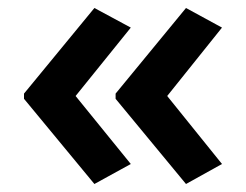

<svg xmlns="http://www.w3.org/2000/svg" viewBox="-20 -510 615 480"><path d="M40 -276V-263L216 -50L307 -100L169 -270L307 -441L216 -490ZM269 -276V-263L445 -50L535 -100L398 -270L535 -441L445 -490Z"/></svg>

Font: Noto Sans Arabic SemBd
Style: Regular
Weight: 600
Designer: Monotype Design Team, Nadine Chahine, Nizar Qandah and Khaled Hosny
Foundry: Monotype Imaging Inc.
Version: Version 2.012